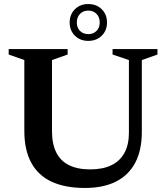

<svg xmlns="http://www.w3.org/2000/svg" viewBox="-20 -919 824 951"><path d="M618.5 -261.5V-621.5L537.5 -649V-676H760V-649L682.5 -621.5V-265.5Q682.5 -175 649.8 -113Q617 -51 554.2 -19.5Q491.5 12 400.5 12Q302.5 12 235.8 -19Q169 -50 134.8 -113Q100.5 -176 100.5 -270.5V-621.5L23 -649V-676H315V-649L237.5 -621.5V-270.5Q237.5 -206.5 258.5 -164.2Q279.5 -122 321.8 -101Q364 -80 427 -80Q489 -80 531.5 -100.5Q574 -121 596.2 -161.5Q618.5 -202 618.5 -261.5ZM417 -899Q458 -899 484 -873.2Q510 -847.5 510 -807.5Q510 -768 484 -742.2Q458 -716.5 417 -716.5Q377 -716.5 351 -742.2Q325 -768 325 -807.5Q325 -847.5 351 -873.2Q377 -899 417 -899ZM417.5 -750Q442.5 -750 458.2 -766Q474 -782 474 -807.5Q474 -834 458.2 -850.2Q442.5 -866.5 417.5 -866.5Q392 -866.5 376.2 -850.2Q360.5 -834 360.5 -807.5Q360.5 -782 376.2 -766Q392 -750 417.5 -750Z"/></svg>

Font: Newsreader 16pt SemiBold
Style: Regular
Weight: 600
Designer: Hugues Gentile
Foundry: Production Type
Version: Version 1.003